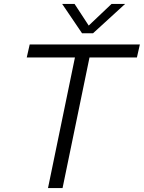

<svg xmlns="http://www.w3.org/2000/svg" viewBox="-20 -956 731 976"><path d="M691 -730 676 -664H435L298 0H224L361 -664H116L131 -730ZM296 -936H359L431 -826L547 -936H616L453 -787H397Z"/></svg>

Font: Nacelle Light
Style: Italic
Weight: 300
Italic angle: -12°
Designer: Sora Sagano
Foundry: Sora Sagano
Version: Version 1.000;FEAKit 1.0